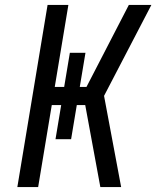

<svg xmlns="http://www.w3.org/2000/svg" viewBox="-20 -755 640 775"><path d="M50 0 172 -735H256L201 -404H239L262 -542H325L302 -404H329L500 -735H591L400 -368L469 0H385L324 -331H290L267 -193H204L227 -331H189L134 0Z"/></svg>

Font: Iosevka Curly Extended
Style: Italic
Weight: 400
Width: 7
Italic angle: -9°
Monospace: yes
Designer: Belleve Invis
Foundry: Belleve Invis
Version: Version 11.1.0; ttfautohint (v1.8.3)